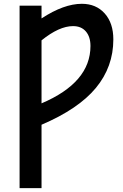

<svg xmlns="http://www.w3.org/2000/svg" viewBox="-20 -761 639 1000"><path d="M196.3 -222.7Q451.2 -331.1 451.2 -521.5Q451.2 -569.3 427.2 -597.2Q403.3 -625 360.4 -625Q288.1 -625 196.3 -550.8ZM196.3 218.8H82V-731.4H196.3V-665Q312.5 -741.2 406.2 -741.2Q480.5 -741.2 525.4 -690.9Q570.3 -640.6 570.3 -555.7Q570.3 -413.1 479.5 -303.2Q388.7 -193.4 196.3 -111.3Z"/></svg>

Font: Gen Shin Gothic Medium
Style: Regular
Weight: 500
Designer: [Source Han Sans]
Ryoko NISHIZUKA  (kana & ideographs); Paul D. Hunt (Latin, Greek & Cyrillic); Wenlong ZHANG  (bopomofo
Version: Version 1.002.20150607